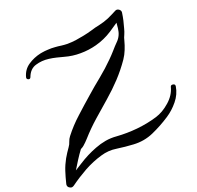

<svg xmlns="http://www.w3.org/2000/svg" viewBox="-247 -1613 1815 1772"><g transform="rotate(-30 660.5 -726.5)"><path d="M169.9 -1210.9Q200.2 -1276.4 262.7 -1303.7Q324.2 -1331.1 394.5 -1334Q402.3 -1334 411.1 -1334Q440.4 -1334 468.8 -1330.1Q506.8 -1326.2 539.1 -1317.4Q568.4 -1310.5 596.7 -1300.8Q625 -1292 654.3 -1286.1Q696.3 -1279.3 737.3 -1277.3Q779.3 -1276.4 821.3 -1277.3Q865.2 -1278.3 909.2 -1283.2Q952.1 -1289.1 996.1 -1290Q1046.9 -1292 1093.8 -1302.7Q1140.6 -1314.5 1188.5 -1330.1Q1208 -1336.9 1224.6 -1321.3Q1241.2 -1304.7 1235.4 -1285.2Q1223.6 -1249 1209 -1213.9Q1194.3 -1179.7 1177.7 -1145.5Q1167 -1121.1 1151.4 -1097.7Q1134.8 -1075.2 1125 -1050.8Q1106.4 -1009.8 1083 -972.7Q1059.6 -934.6 1028.3 -902.3Q958 -831.1 878.9 -771.5Q800.8 -712.9 713.9 -661.1Q627 -609.4 539.1 -555.7Q451.2 -502 371.1 -438.5Q356.4 -426.8 341.8 -417Q327.1 -406.2 311.5 -397.5Q304.7 -393.6 297.9 -390.6Q291 -388.7 284.2 -385.7Q274.4 -382.8 272.5 -381.8Q271.5 -381.8 278.3 -384.8Q258.8 -366.2 240.2 -347.7Q222.7 -328.1 204.1 -309.6Q167 -268.6 130.9 -227.5Q94.7 -186.5 65.4 -138.7Q54.7 -152.3 43.9 -166Q33.2 -179.7 22.5 -193.4Q117.2 -224.6 211.9 -265.6Q306.6 -305.7 404.3 -324.2Q458 -335 511.7 -335Q565.4 -335 621.1 -320.3Q718.8 -295.9 820.3 -288.1Q922.9 -280.3 1021.5 -292Q1097.7 -300.8 1173.8 -347.7Q1250 -393.6 1282.2 -464.8Q1290 -482.4 1310.5 -474.6Q1327.1 -468.8 1326.2 -456.1Q1326.2 -452.1 1325.2 -448.2Q1299.8 -375 1239.3 -323.2Q1179.7 -271.5 1110.4 -242.2Q1017.6 -202.1 918.9 -177.7Q820.3 -153.3 718.8 -177.7Q642.6 -195.3 565.4 -220.7Q489.3 -247.1 409.2 -237.3Q318.4 -227.5 225.6 -196.3Q133.8 -164.1 51.8 -124Q41 -119.1 32.2 -119.1Q18.6 -119.1 6.8 -130.9Q-4.9 -141.6 -4.9 -156.2Q-4.9 -165 0 -174.8Q23.4 -228.5 50.8 -280.3Q78.1 -331.1 115.2 -377Q131.8 -397.5 150.4 -417Q168 -435.5 186.5 -454.1Q206.1 -472.7 217.8 -496.1Q229.5 -518.6 250 -537.1Q326.2 -606.4 415 -662.1Q503.9 -718.8 591.8 -771.5Q672.9 -821.3 756.8 -867.2Q840.8 -914.1 918.9 -968.8Q954.1 -993.2 988.3 -1020.5Q1022.5 -1048.8 1057.6 -1073.2Q1110.4 -1109.4 1129.9 -1177.7Q1149.4 -1245.1 1162.1 -1302.7Q1175.8 -1293 1189.5 -1282.2Q1204.1 -1271.5 1217.8 -1261.7Q1134.8 -1223.6 1050.8 -1187.5Q965.8 -1151.4 875 -1143.6Q795.9 -1136.7 717.8 -1150.4Q639.6 -1163.1 567.4 -1198.2Q539.1 -1211.9 504.9 -1226.6Q471.7 -1241.2 436.5 -1252Q371.1 -1272.5 307.6 -1264.6Q244.1 -1257.8 205.1 -1191.4Q195.3 -1174.8 178.7 -1183.6Q162.1 -1193.4 169.9 -1210.9Z"/></g></svg>

Font: Digory Doodles
Style: Regular
Weight: 400
Designer: Holds Worth Design
Version: Version 1.0